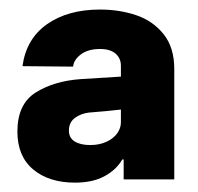

<svg xmlns="http://www.w3.org/2000/svg" viewBox="-20 -731 417 404"><path d="M149.4 -564.5 234.4 -569.8V-592.8Q234.4 -608.4 223.1 -618.2Q211.9 -627.9 190.4 -627.9Q165.5 -627.9 150.4 -616.7Q135.3 -605.5 133.8 -590.8L27.3 -591.8Q35.2 -649.4 79.1 -680.2Q123 -710.9 190.4 -710.9Q231 -710.9 266.1 -699.2Q301.3 -687.5 324 -659.4Q346.7 -631.3 346.7 -585.9V-353.5H240.2V-395.5H237.3Q225.1 -374 200.2 -360.4Q175.3 -346.7 137.7 -346.7Q83 -346.7 49.8 -374.5Q16.6 -402.3 16.6 -454.1Q16.6 -512.2 55.2 -536.4Q93.8 -560.5 149.4 -564.5ZM169.9 -425.8Q189 -425.8 203.9 -432.6Q218.8 -439.5 226.6 -450.4Q234.4 -461.4 234.4 -473.6V-500.5Q205.6 -497.1 167 -494.1Q150.4 -492.2 137.7 -482.9Q125 -473.6 125 -456.1Q125 -440.9 137.2 -433.3Q149.4 -425.8 169.9 -425.8Z"/></svg>

Font: Pretendard GOV ExtraBold
Style: Regular
Weight: 800
Designer: Base glyphs from Inter by Rasmus Andersson; Hangeul glyphs from Noto Sans CJK(Source Han Sans) by Jang Soo-young and Kan
Foundry: Kil Hyung-jin
Version: Version 1.309